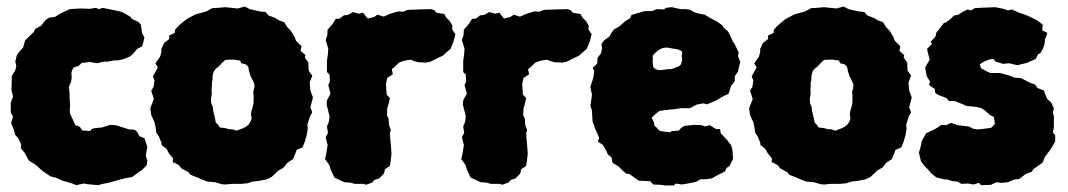

<svg xmlns="http://www.w3.org/2000/svg" viewBox="-20 -544 3275 589"><path d="M214 24 202 19 171 10 151 1 135 -3 114 -17 102 -27 90 -38 68 -52 55 -76 44 -89 45 -101 36 -120 26 -131 22 -148 14 -167 20 -186 13 -199V-229L20 -248L15 -268L16 -291V-311L27 -328L30 -342L27 -355L31 -373L37 -383L51 -398L57 -420L68 -431L83 -445L88 -455L106 -465L120 -483L131 -490L148 -492L166 -503L194 -516L225 -518L257 -517L273 -520L284 -516L295 -520L314 -516L343 -510L357 -506L381 -492L383 -487L404 -477L412 -469L416 -442L423 -429L419 -412L416 -402L401 -394L389 -380L379 -371L360 -363L345 -359H332L312 -355H299L278 -350L255 -354L241 -352L231 -351L220 -341L205 -337L199 -322L200 -306L198 -293L191 -277L193 -265L194 -236L195 -218L194 -205L195 -195L204 -176L211 -160L225 -155L232 -144L255 -142L265 -150L283 -152L293 -153L318 -161L335 -160L354 -154L376 -147L393 -146L401 -139L408 -126L423 -120L432 -94L427 -66L432 -52L430 -37L416 -23L385 -1L363 3L337 10L316 16L296 20L280 24L249 21L237 19Z M671 22 660 21 640 15 616 13 598 6 587 1 564 -8 559 -15 536 -28 528 -38 510 -47 511 -58 498 -74 491 -87 476 -99 475 -107 467 -126 459 -138 458 -150 454 -169 444 -191 441 -212 452 -240 444 -266 451 -277 454 -297 449 -310 457 -324 464 -337 457 -350 471 -370 475 -384V-394L484 -413L499 -424V-435L516 -443L517 -453L529 -466L552 -485L561 -490L580 -500L610 -508L615 -510L631 -519L650 -520L671 -522L709 -518L731 -524L746 -516L777 -509L795 -507L803 -497L824 -489L837 -481L852 -476L861 -461L871 -451L884 -430L888 -419L905 -402L902 -388L917 -375L915 -368L926 -352L927 -327L938 -312L930 -291L932 -267L940 -245L932 -214L938 -200L931 -187L923 -162L924 -148L921 -130L915 -109L908 -92L890 -84L886 -73L879 -56L862 -45L850 -30L833 -20L825 -12L813 -1L799 6L774 11L755 13L740 18L721 20H692ZM705 -143 724 -150 734 -155 742 -161 748 -170 752 -180 750 -192 751 -202 753 -208 756 -219 758 -229V-239V-252L757 -263L760 -273L761 -285L753 -303L749 -310L744 -326L742 -337L739 -342L733 -347L720 -350L717 -358L699 -361H684L671 -360L659 -349L651 -340L644 -335L637 -327L634 -319L632 -310V-299L630 -291V-279L629 -269L630 -257L627 -241L628 -227L633 -216L634 -204L637 -192L640 -179L642 -168L649 -161L654 -153L671 -151L681 -148L695 -147Z M1068 20 1053 16 1036 15 1026 10 1006 1 995 -22 990 -38 977 -56 981 -73 985 -99 979 -123 986 -136 983 -156 989 -171 991 -187 982 -223 983 -236 994 -257 987 -283 992 -294 991 -315 983 -323V-357L986 -379L987 -395L979 -421L984 -436L985 -453L999 -469L1010 -486L1022 -487L1035 -497L1047 -498L1063 -507L1081 -502L1094 -505L1108 -487L1128 -492L1138 -499L1157 -493L1178 -502L1201 -509L1216 -508L1232 -514H1240L1263 -515L1304 -516L1313 -512L1319 -505L1343 -501L1349 -490L1360 -479L1368 -465L1367 -454L1377 -439L1371 -416L1362 -394L1348 -382L1338 -373L1321 -365L1301 -355L1287 -352L1264 -353L1249 -357L1240 -361L1221 -358L1204 -352L1191 -339L1182 -332L1185 -316L1168 -305L1164 -287L1166 -254L1176 -243L1172 -225L1168 -212L1167 -190L1172 -181L1173 -162L1179 -145L1176 -134L1177 -120L1179 -100L1181 -72L1178 -47L1176 -35L1161 -25L1158 -12L1144 3L1129 8L1122 16L1102 23L1097 20Z M1486 20 1471 16 1454 15 1444 10 1424 1 1413 -22 1408 -38 1395 -56 1399 -73 1403 -99 1397 -123 1404 -136 1401 -156 1407 -171 1409 -187 1400 -223 1401 -236 1412 -257 1405 -283 1410 -294 1409 -315 1401 -323V-357L1404 -379L1405 -395L1397 -421L1402 -436L1403 -453L1417 -469L1428 -486L1440 -487L1453 -497L1465 -498L1481 -507L1499 -502L1512 -505L1526 -487L1546 -492L1556 -499L1575 -493L1596 -502L1619 -509L1634 -508L1650 -514H1658L1681 -515L1722 -516L1731 -512L1737 -505L1761 -501L1767 -490L1778 -479L1786 -465L1785 -454L1795 -439L1789 -416L1780 -394L1766 -382L1756 -373L1739 -365L1719 -355L1705 -352L1682 -353L1667 -357L1658 -361L1639 -358L1622 -352L1609 -339L1600 -332L1603 -316L1586 -305L1582 -287L1584 -254L1594 -243L1590 -225L1586 -212L1585 -190L1590 -181L1591 -162L1597 -145L1594 -134L1595 -120L1597 -100L1599 -72L1596 -47L1594 -35L1579 -25L1576 -12L1562 3L1547 8L1540 16L1520 23L1515 20Z M2021 25 2007 23 1984 22 1975 12 1957 11 1939 10 1924 -1 1911 -10 1902 -11 1891 -20 1878 -33 1859 -45 1856 -61 1845 -70 1839 -83 1830 -99 1814 -110 1818 -121 1813 -133 1805 -151 1798 -171 1797 -183 1796 -205 1791 -219 1793 -231 1796 -254 1791 -277 1796 -293 1800 -305 1803 -325 1798 -336 1812 -349 1813 -366 1824 -381 1827 -396 1825 -409 1833 -420 1851 -433 1854 -441 1864 -454 1880 -463 1898 -479 1913 -488 1917 -498 1934 -503 1958 -510H1981L1994 -516L2017 -515L2023 -520L2041 -522L2068 -516H2083L2097 -514L2107 -508L2120 -503L2142 -499L2162 -487L2176 -480L2195 -467L2201 -458L2213 -448L2221 -433L2227 -419L2233 -410L2246 -383L2244 -372L2251 -354L2248 -343L2244 -325L2234 -310V-295L2223 -281L2215 -256L2201 -250L2175 -235L2149 -224L2137 -227L2117 -223L2096 -212H2079H2067L2049 -209L2036 -208L2003 -204L1993 -196L1979 -183L1985 -171L1988 -158L1994 -153L2003 -143L2012 -141L2036 -138L2041 -142L2062 -143L2070 -152L2080 -158L2111 -161L2133 -160L2142 -156L2157 -160L2177 -148H2189L2191 -135L2211 -114L2223 -98L2227 -83L2229 -57L2218 -35L2209 -29L2204 -18L2180 -6L2164 3L2145 6H2129L2115 14L2090 19L2071 22L2053 19L2047 25ZM2000 -329H2008L2016 -330L2022 -331L2029 -332H2040L2048 -335L2055 -338L2062 -340L2068 -345L2071 -353L2073 -362L2071 -372L2072 -379L2073 -385L2068 -389L2061 -392L2052 -394L2043 -395L2034 -397L2026 -398L2014 -397L2007 -394L1998 -389L1993 -384L1987 -379L1982 -372L1983 -363L1982 -354L1983 -345L1985 -337L1991 -332Z M2508 22 2497 21 2477 15 2453 13 2435 6 2424 1 2401 -8 2396 -15 2373 -28 2365 -38 2347 -47 2348 -58 2335 -74 2328 -87 2313 -99 2312 -107 2304 -126 2296 -138 2295 -150 2291 -169 2281 -191 2278 -212 2289 -240 2281 -266 2288 -277 2291 -297 2286 -310 2294 -324 2301 -337 2294 -350 2308 -370 2312 -384V-394L2321 -413L2336 -424V-435L2353 -443L2354 -453L2366 -466L2389 -485L2398 -490L2417 -500L2447 -508L2452 -510L2468 -519L2487 -520L2508 -522L2546 -518L2568 -524L2583 -516L2614 -509L2632 -507L2640 -497L2661 -489L2674 -481L2689 -476L2698 -461L2708 -451L2721 -430L2725 -419L2742 -402L2739 -388L2754 -375L2752 -368L2763 -352L2764 -327L2775 -312L2767 -291L2769 -267L2777 -245L2769 -214L2775 -200L2768 -187L2760 -162L2761 -148L2758 -130L2752 -109L2745 -92L2727 -84L2723 -73L2716 -56L2699 -45L2687 -30L2670 -20L2662 -12L2650 -1L2636 6L2611 11L2592 13L2577 18L2558 20H2529ZM2542 -143 2561 -150 2571 -155 2579 -161 2585 -170 2589 -180 2587 -192 2588 -202 2590 -208 2593 -219 2595 -229V-239V-252L2594 -263L2597 -273L2598 -285L2590 -303L2586 -310L2581 -326L2579 -337L2576 -342L2570 -347L2557 -350L2554 -358L2536 -361H2521L2508 -360L2496 -349L2488 -340L2481 -335L2474 -327L2471 -319L2469 -310V-299L2467 -291V-279L2466 -269L2467 -257L2464 -241L2465 -227L2470 -216L2471 -204L2474 -192L2477 -179L2479 -168L2486 -161L2491 -153L2508 -151L2518 -148L2532 -147Z M2852 0 2836 -13 2827 -24 2814 -37 2805 -50 2799 -76 2804 -93 2808 -112 2821 -135 2844 -146 2855 -152 2868 -161 2882 -160 2898 -167 2917 -160 2952 -156 2966 -149 2979 -147 2999 -149 3021 -152 3032 -164 3029 -185 3016 -192 3003 -204 2989 -213 2975 -216 2945 -219 2929 -226 2908 -234H2891L2884 -243L2858 -253L2849 -259L2848 -271L2830 -283L2833 -294L2823 -310L2818 -337L2832 -361L2827 -380L2824 -394L2839 -409L2835 -416L2850 -432L2852 -443L2861 -454L2875 -473L2883 -476L2895 -485L2906 -496L2920 -499L2934 -508L2948 -515L2959 -512L2970 -519L2986 -520L3033 -522L3058 -517L3073 -512L3084 -515L3104 -506L3132 -496L3153 -486L3163 -481L3179 -468L3177 -451L3193 -443L3186 -424L3184 -407L3179 -394L3171 -380L3165 -378L3157 -363L3139 -355L3130 -351L3101 -344L3075 -350L3058 -348L3034 -355L3028 -363L3016 -362L2999 -355L2986 -347L2989 -335L3007 -325L3018 -320H3047L3074 -313L3092 -306L3113 -304L3142 -289L3155 -285L3163 -274L3183 -266L3186 -255L3193 -240L3205 -229L3213 -212L3210 -199L3213 -186V-154L3210 -137L3217 -129V-110L3203 -86L3185 -62L3179 -46L3170 -39L3150 -25L3145 -17L3126 -10L3107 5L3091 7L3072 15L3053 17L3036 15L3020 23L2989 24L2984 17L2966 22L2950 19L2929 20L2917 13L2903 12L2883 6L2879 7Z"/></svg>

Font: Winky Rough ExtraBold
Style: Regular
Weight: 800
Designer: Simon Atzbach
Foundry: typofactur
Version: Version 1.206; ttfautohint (v1.8.4.7-5d5b)